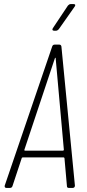

<svg xmlns="http://www.w3.org/2000/svg" viewBox="-20 -918 424 938"><path d="M340 -898H325C320 -898 316 -895 312 -891L238 -780C234 -773 236 -768 244 -768H254C259 -768 263 -771 267 -775L345 -886C350 -893 348 -898 340 -898ZM316 0H336C342 0 346 -5 346 -11L280 -691C279 -696 276 -700 270 -700H247C241 -700 237 -697 235 -691L3 -11C2 -5 4 0 11 0H29C35 0 39 -3 41 -9L86 -145C86 -147 89 -149 91 -149H291C293 -149 295 -147 295 -145L307 -9C307 -3 310 0 316 0ZM99 -186 248 -633C250 -637 252 -637 252 -633L292 -186C292 -184 290 -182 288 -182H102C100 -182 98 -184 99 -186Z"/></svg>

Font: Barlow Condensed ExtraLight
Style: Italic
Weight: 275
Width: 3
Italic angle: -7°
Designer: Jeremy Tribby
Foundry: Tribby Type
Version: Version 1.422;hotconv 1.0.109;makeotfexe 2.5.65596